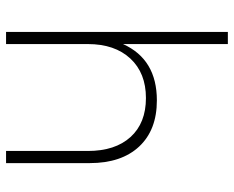

<svg xmlns="http://www.w3.org/2000/svg" viewBox="-89 -683 772 634"><g transform="rotate(90 297.0 -366.0)"><path d="M85.4 0V-732.4H125.5V-386.2Q175.8 -498 311.5 -498Q409.2 -498 463.9 -439.5Q518.6 -380.9 518.6 -276.4V0H478.5V-270Q478.5 -360.4 432.4 -411.1Q386.2 -461.9 303.7 -461.9Q221.2 -461.9 173.3 -410.4Q125.5 -358.9 125.5 -270V0Z"/></g></svg>

Font: Kumbh Sans ExtraLight
Style: Regular
Weight: 250
Version: Version 1.005